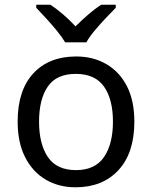

<svg xmlns="http://www.w3.org/2000/svg" viewBox="-20 -786 645 816"><path d="M551 -269Q551 -136 483.5 -63Q416 10 301 10Q230 10 174.5 -22.5Q119 -55 87 -117.5Q55 -180 55 -269Q55 -402 121.5 -474Q188 -546 304 -546Q376 -546 432 -513.5Q488 -481 519.5 -419.5Q551 -358 551 -269ZM146 -269Q146 -174 183.5 -118.5Q221 -63 303 -63Q384 -63 422 -118.5Q460 -174 460 -269Q460 -364 422 -418Q384 -472 302 -472Q220 -472 183 -418Q146 -364 146 -269ZM257 -606Q244 -628 222 -655Q200 -682 176 -708Q152 -734 134 -753V-766H194Q220 -749 248 -725Q276 -701 301 -674Q328 -701 356 -725Q384 -749 410 -766H472V-753Q453 -734 428.5 -708Q404 -682 381.5 -655Q359 -628 347 -606Z"/></svg>

Font: Noto Sans
Style: Regular
Weight: 400
Designer: Monotype Design Team
Foundry: Monotype Imaging Inc.
Version: Version 1.902